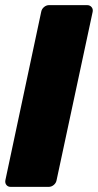

<svg xmlns="http://www.w3.org/2000/svg" viewBox="-26 -730 382 750"><path d="M16 0Q5 0 -1 -7.5Q-7 -15 -5 -26L135 -684Q137 -695 146 -702.5Q155 -710 166 -710H314Q325 -710 331.5 -702.5Q338 -695 336 -684L195 -26Q193 -15 184 -7.5Q175 0 164 0Z"/></svg>

Font: Rubik Light ExtraBold
Style: Italic
Weight: 800
Italic angle: -12°
Version: Version 2.104